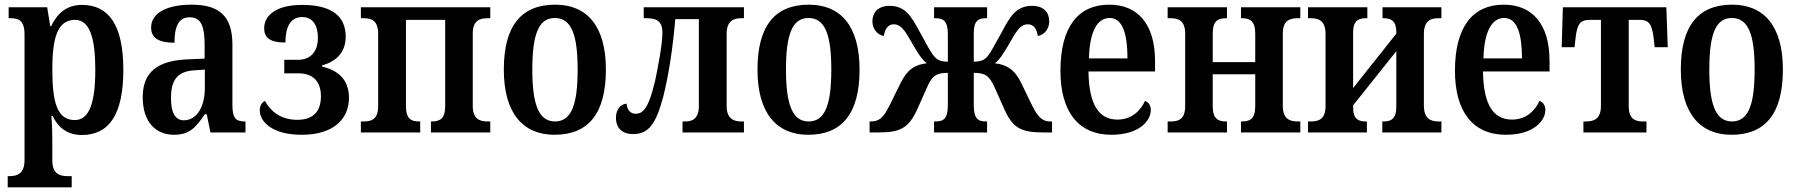

<svg xmlns="http://www.w3.org/2000/svg" viewBox="-20 -567 7696 822"><path d="M13 235H287V187H267C239 187 204 179 204 121V43C204 4 203 -41 200 -71H205C229 -21 268 11 330 11C446 11 508 -75 508 -268C508 -461 445 -546 331 -546C264 -546 224 -508 199 -455H195L182 -536H17V-489H25C59 -489 85 -480 85 -420V119C85 179 50 187 22 187H13ZM300 -53C225 -53 204 -128 204 -269C204 -403 225 -482 301 -482C363 -482 388 -407 388 -269C388 -128 363 -53 300 -53Z M725 10C793 10 819 -23 857 -78H865L881 0H1031V-47H1028C988 -47 975 -63 975 -118V-376C975 -501 916 -547 800 -547C701 -547 627 -515 627 -449C627 -404 660 -384 727 -384C727 -449 742 -493 792 -493C845 -493 856 -447 856 -373V-316L785 -313C655 -308 591 -259 591 -151C591 -41 650 10 725 10ZM767 -52C729 -52 712 -87 712 -146C712 -222 737 -262 814 -266L857 -269V-191C857 -109 822 -52 767 -52Z M1272 10C1406 10 1474 -56 1474 -148C1474 -227 1427 -266 1359 -282V-287C1416 -303 1460 -340 1460 -410C1460 -500 1397 -546 1274 -546C1159 -546 1111 -499 1111 -446C1111 -408 1132 -385 1202 -385C1202 -451 1223 -494 1274 -494C1320 -494 1341 -457 1341 -405C1341 -350 1313 -311 1256 -311H1197V-253H1259C1319 -253 1354 -219 1354 -155C1354 -88 1319 -54 1253 -54C1178 -54 1137 -94 1114 -135C1102 -128 1092 -115 1092 -95C1092 -48 1142 10 1272 10Z M1525 0H1779V-47H1776C1742 -47 1718 -56 1718 -113V-482H1886V-113C1886 -56 1861 -47 1827 -47H1825V0H2079V-47H2068C2033 -47 2004 -58 2004 -113V-423C2004 -479 2033 -489 2068 -489H2079V-536H1525V-489H1536C1571 -489 1599 -479 1599 -422V-113C1599 -56 1571 -47 1536 -47H1525Z M2354 10C2499 10 2574 -81 2574 -269C2574 -457 2492 -547 2357 -547C2212 -547 2137 -457 2137 -269C2137 -81 2220 10 2354 10ZM2356 -47C2285 -47 2259 -123 2259 -269C2259 -415 2284 -490 2355 -490C2428 -490 2453 -415 2453 -269C2453 -123 2428 -47 2356 -47Z M2690 7C2755 7 2788 -33 2820 -155C2843 -246 2861 -365 2871 -485H2972V-113C2972 -55 2940 -47 2913 -47H2902V0H3165V-47H3154C3126 -47 3091 -55 3091 -113V-423C3091 -481 3126 -489 3154 -489H3165V-536H2736V-489H2747C2787 -489 2816 -480 2816 -427C2816 -377 2796 -273 2784 -218C2754 -92 2728 -80 2700 -80C2676 -80 2663 -103 2663 -123C2643 -123 2617 -104 2617 -63C2617 -19 2644 7 2690 7Z M3440 10C3585 10 3660 -81 3660 -269C3660 -457 3578 -547 3443 -547C3298 -547 3223 -457 3223 -269C3223 -81 3306 10 3440 10ZM3442 -47C3371 -47 3345 -123 3345 -269C3345 -415 3370 -490 3441 -490C3514 -490 3539 -415 3539 -269C3539 -123 3514 -47 3442 -47Z M3703 0H3741C3834 0 3870 -18 3907 -99L3948 -191C3971 -246 3993 -255 4038 -255V-117C4038 -58 4019 -47 3985 -47H3979V0H4206V-47H4201C4168 -47 4149 -58 4149 -116V-255C4194 -255 4215 -246 4239 -191L4280 -99C4316 -18 4353 0 4447 0H4484V-47H4478C4447 -47 4426 -59 4398 -117L4352 -212C4324 -270 4288 -291 4239 -296C4262 -313 4280 -344 4309 -394C4337 -444 4354 -463 4380 -463C4406 -463 4419 -442 4423 -413C4449 -417 4472 -441 4472 -476C4472 -512 4450 -542 4399 -542C4330 -542 4304 -496 4268 -428C4239 -377 4222 -342 4207 -325C4194 -310 4179 -303 4149 -303V-425C4149 -479 4169 -489 4201 -489H4206V-536H3979V-489H3985C4017 -489 4038 -479 4038 -421V-303C4008 -303 3993 -310 3980 -325C3965 -342 3947 -377 3919 -428C3882 -496 3857 -542 3788 -542C3738 -542 3715 -512 3715 -476C3715 -441 3738 -417 3764 -413C3768 -442 3782 -463 3806 -463C3833 -463 3850 -444 3878 -394C3907 -344 3925 -313 3948 -296C3899 -291 3864 -270 3836 -212L3789 -117C3761 -59 3741 -47 3708 -47H3703Z M4738 10C4856 10 4907 -49 4907 -96C4907 -117 4896 -130 4882 -135C4862 -91 4823 -55 4764 -55C4685 -55 4642 -118 4640 -261H4925V-306C4925 -464 4851 -547 4729 -547C4596 -547 4520 -452 4520 -264C4520 -90 4596 10 4738 10ZM4642 -317C4645 -429 4676 -490 4731 -490C4786 -490 4807 -422 4807 -317Z M4979 0H5233V-47H5230C5197 -47 5172 -56 5172 -113V-249H5354V-113C5354 -56 5330 -47 5296 -47H5293V0H5547V-47H5537C5501 -47 5472 -58 5472 -113V-423C5472 -479 5501 -489 5537 -489H5547V-536H5293V-489H5296C5330 -489 5354 -479 5354 -423V-301H5172V-423C5172 -479 5195 -489 5230 -489H5233V-536H4979V-489H4991C5025 -489 5054 -479 5054 -423V-113C5054 -56 5026 -47 4991 -47H4979Z M5580 0H5832V-47H5827C5797 -47 5773 -56 5773 -107V-116L5958 -348V-110C5958 -58 5935 -47 5904 -47H5898V0H6151V-47H6140C6105 -47 6076 -58 6076 -116V-421C6076 -479 6105 -489 6140 -489H6151V-536H5899V-489H5904C5935 -489 5958 -478 5958 -430V-423L5773 -190V-429C5773 -480 5798 -489 5828 -489H5834V-536H5580V-489H5591C5626 -489 5655 -479 5655 -421V-114C5655 -56 5626 -47 5591 -47H5580Z M6427 10C6545 10 6596 -49 6596 -96C6596 -117 6585 -130 6571 -135C6551 -91 6512 -55 6453 -55C6374 -55 6331 -118 6329 -261H6614V-306C6614 -464 6540 -547 6418 -547C6285 -547 6209 -452 6209 -264C6209 -90 6285 10 6427 10ZM6331 -317C6334 -429 6365 -490 6420 -490C6475 -490 6496 -422 6496 -317Z M6759 0H7029V-47H7015C6979 -47 6953 -58 6953 -114V-482H6999C7040 -482 7053 -464 7060 -401L7064 -365H7120L7114 -536H6671L6666 -365H6721L6725 -401C6732 -464 6744 -482 6787 -482H6834V-114C6834 -58 6805 -47 6769 -47H6759Z M7393 10C7538 10 7613 -81 7613 -269C7613 -457 7531 -547 7396 -547C7251 -547 7176 -457 7176 -269C7176 -81 7259 10 7393 10ZM7395 -47C7324 -47 7298 -123 7298 -269C7298 -415 7323 -490 7394 -490C7467 -490 7492 -415 7492 -269C7492 -123 7467 -47 7395 -47Z"/></svg>

Font: Noto Serif Condensed Semi
Style: Regular
Weight: 600
Width: 3
Designer: Monotype Design Team
Foundry: Monotype Imaging Inc.
Version: Version 1.002